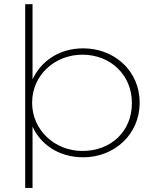

<svg xmlns="http://www.w3.org/2000/svg" viewBox="-20 -750 762 930"><path d="M379.2 -18.8C243.6 -18.8 135.6 -121.8 135.6 -251.5V-253.5C135.6 -383.2 242.6 -485.1 379.2 -485.1C516.8 -485.1 618.8 -385.1 618.8 -252.5V-249.5C618.8 -114.9 518.8 -18.8 379.2 -18.8ZM102 160.4H137.6V-136.6C175.2 -53.5 261.4 11.9 383.2 11.9C532.7 11.9 656.4 -98 656.4 -251.5V-253.5C656.4 -407.9 532.7 -515.8 383.2 -515.8C262.4 -515.8 176.2 -449.5 137.6 -365.3V-729.7H102Z"/></svg>

Font: Meinily
Style: Regular
Weight: 500
Designer: Paul Hayes
Foundry: Paul Hayes
Version: Version 1.0; ttfautohint (v1.8.4.7-5d5b)